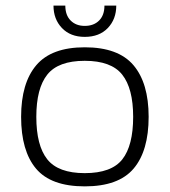

<svg xmlns="http://www.w3.org/2000/svg" viewBox="-20 -652 603 682"><path d="M281 -521Q230 -521 200 -552.5Q170 -584 170 -632H212Q212 -598 231 -579Q250 -560 281 -560Q313 -560 332 -579Q351 -598 351 -632H393Q393 -584 363 -552.5Q333 -521 281 -521ZM281 10Q161 10 108 -53Q55 -116 55 -237Q55 -357 109 -420.5Q163 -484 281 -484Q400 -484 454 -420.5Q508 -357 508 -237Q508 -116 454.5 -53Q401 10 281 10ZM281 -37Q376 -37 414.5 -86Q453 -135 453 -237Q453 -338 414 -387Q375 -436 281 -436Q187 -436 148 -387Q109 -338 109 -237Q109 -135 148 -86Q187 -37 281 -37Z"/></svg>

Font: Kanit ExtraLight
Style: Regular
Weight: 275
Designer: Katatrad Team
Foundry: CadsonDemak
Version: Version 2.000; ttfautohint (v1.8.3)